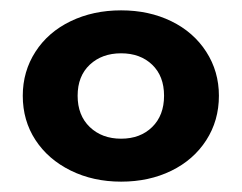

<svg xmlns="http://www.w3.org/2000/svg" viewBox="-20 -770 467 371"><path d="M24 -585Q24 -632 48.5 -670Q73 -708 116.5 -729Q160 -750 214 -750Q268 -750 311 -729Q354 -708 378.5 -670Q403 -632 403 -585Q403 -537 378.5 -499Q354 -461 311 -440Q268 -419 214 -419Q160 -419 116.5 -440.5Q73 -462 48.5 -499.5Q24 -537 24 -585ZM297 -585Q297 -623 274 -645Q251 -667 214 -667Q177 -667 153.5 -645Q130 -623 130 -585Q130 -547 153.5 -524.5Q177 -502 214 -502Q251 -502 274 -524.5Q297 -547 297 -585Z"/></svg>

Font: CMG Sans
Style: Bold
Weight: 700
Designer: Julieta Ulanovsky
Foundry: Julieta Ulanovsky
Version: Version 7.200